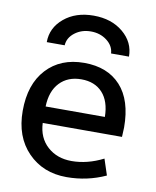

<svg xmlns="http://www.w3.org/2000/svg" viewBox="-85 -821 730 897"><g transform="rotate(10 279.5 -372.5)"><path d="M482 -595H397Q395 -631 363 -655.5Q331 -680 287 -680Q243 -680 211 -655.5Q179 -631 177 -595H92Q92 -663 147 -709Q202 -755 287 -755Q372 -755 427 -709Q482 -663 482 -595ZM139 -298H420Q419 -372 382.5 -412Q346 -452 282 -452Q218 -452 179.5 -411.5Q141 -371 139 -298ZM139 -220Q142 -150 187.5 -109Q233 -68 302 -68Q377 -68 452 -106L477 -30Q390 10 292 10Q180 10 108.5 -63.5Q37 -137 37 -260Q37 -386 103.5 -458Q170 -530 282 -530Q393 -530 455 -462Q517 -394 517 -265Q517 -250 515 -220Z"/></g></svg>

Font: M PLUS 1p Medium
Style: Regular
Weight: 500
Version: Version 1.062